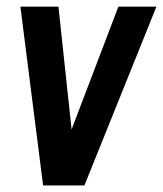

<svg xmlns="http://www.w3.org/2000/svg" viewBox="-20 -568 499 588"><path d="M112 0 42.5 -547.5H159L204.5 -122.5H180.5L342.5 -547.5H459L238.5 0Z"/></svg>

Font: Mohave SemiBold
Style: Italic
Weight: 600
Italic angle: -8°
Designer: Gumpita Rahayu
Foundry: Tokotype
Version: Version 2.003